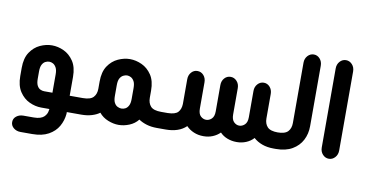

<svg xmlns="http://www.w3.org/2000/svg" viewBox="-77 -836 2316 1216"><g transform="rotate(10 1081.5 -228.0)"><path d="M467 0H375V12Q371 55 350 92Q329 129 287.5 152Q246 175 183 175H108Q82 175 63.5 160Q45 145 45 122Q45 99 63.5 84.5Q82 70 108 70H174Q199 70 215.5 64.5Q232 59 241 50Q250 41 255 31Q260 21 261 11L263 0H210Q172 0 134 -17.5Q96 -35 70.5 -73.5Q45 -112 45 -174V-226Q45 -289 70.5 -327Q96 -365 134 -382.5Q172 -400 210 -400Q249 -400 286.5 -382.5Q324 -365 349.5 -327Q375 -289 375 -226V-105H467ZM264 -105V-223Q264 -251 255.5 -266.5Q247 -282 235 -288.5Q223 -295 211 -295Q198 -295 185.5 -288.5Q173 -282 165 -266.5Q157 -251 157 -223V-176Q157 -148 165 -132.5Q173 -117 185.5 -111Q198 -105 211 -105Z M967 -105V0H954Q917 0 887.5 -9Q858 -18 836 -33Q814 -5 779.5 9Q745 23 711 23Q678 23 643 9Q608 -5 585 -33Q565 -18 535 -9Q505 0 468 0H455V-105H459Q508 -105 527 -125.5Q546 -146 546 -180V-226Q546 -289 571.5 -327Q597 -365 635.5 -382.5Q674 -400 711 -400Q750 -400 788 -382.5Q826 -365 851.5 -327Q877 -289 877 -226V-180Q877 -146 895.5 -125.5Q914 -105 963 -105ZM765 -153V-223Q765 -252 756.5 -267Q748 -282 736 -288.5Q724 -295 711 -295Q700 -295 687 -288.5Q674 -282 665.5 -267Q657 -252 657 -223V-153Q657 -125 665.5 -109.5Q674 -94 687 -88Q700 -82 711 -82Q724 -82 736 -88Q748 -94 756.5 -109.5Q765 -125 765 -153Z M955 0V-105H1005Q1054 -106 1071.5 -125.5Q1089 -145 1090 -178V-337Q1090 -364 1106 -382Q1122 -400 1145 -400Q1169 -400 1185 -382Q1201 -364 1201 -337V-169Q1201 -134 1217 -119.5Q1233 -105 1252 -105Q1271 -105 1287 -120Q1303 -135 1303 -168V-337Q1303 -364 1319 -382Q1335 -400 1359 -400Q1382 -400 1398.5 -382Q1415 -364 1415 -337V-168Q1415 -135 1430.5 -120Q1446 -105 1465 -105Q1484 -105 1500 -120Q1516 -135 1516 -168V-337Q1516 -364 1532.5 -382Q1549 -400 1572 -400Q1595 -400 1611 -382Q1627 -364 1627 -337V-180Q1627 -146 1646 -125.5Q1665 -105 1714 -105H1718V0H1705Q1663 0 1630.5 -12Q1598 -24 1575 -45Q1555 -23 1527 -11.5Q1499 0 1469 0H1464Q1435 0 1407 -10.5Q1379 -21 1359 -42Q1339 -22 1312 -11Q1285 0 1255 0H1251Q1219 0 1190.5 -12Q1162 -24 1142 -45Q1118 -22 1085 -11Q1052 0 1012 0Z M1706 0V-105H1710Q1759 -105 1778 -125.5Q1797 -146 1797 -180V-568Q1797 -595 1813.5 -613Q1830 -631 1853 -631Q1876 -631 1892 -613Q1908 -595 1908 -568V-179Q1908 -130 1887 -89.5Q1866 -49 1824 -24.5Q1782 0 1719 0Z M2004 -568Q2004 -595 2020.5 -613Q2037 -631 2060 -631Q2083 -631 2099.5 -613Q2116 -595 2116 -568V-60Q2116 -33 2099.5 -15Q2083 3 2060 3Q2037 3 2020.5 -15Q2004 -33 2004 -60Z"/></g></svg>

Font: Beiruti
Style: Bold
Weight: 700
Designer: Arlette Boutros
Foundry: Boutros
Version: Version 1.41